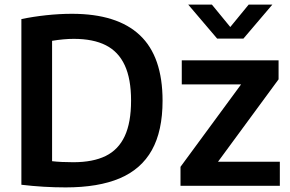

<svg xmlns="http://www.w3.org/2000/svg" viewBox="-20 -808 1263 835"><path d="M73 -4.5V-725Q123 -735.5 181 -741.8Q239 -748 293 -748Q489.5 -748 588.2 -655Q687 -562 687 -370Q687 -238.5 640.5 -155.2Q594 -72 500.8 -32.5Q407.5 7 265.5 7Q170 7 73 -4.5ZM550 -370.5Q550 -465 522.5 -524.2Q495 -583.5 440.2 -611.2Q385.5 -639 301 -639Q258.5 -639 206.5 -630.5V-107Q245 -102.5 298.5 -102.5Q384.5 -102.5 439.8 -129.8Q495 -157 522.5 -216Q550 -275 550 -370.5ZM928 -104.5H1197V0H765V-82.5L1028.5 -441H770.5V-545.5H1191.5V-463ZM1061.5 -788H1164.5L1038.5 -640H924.5L798.5 -788H901.5L981.5 -690.5Z"/></svg>

Font: Encode Sans SemiBold
Style: Regular
Weight: 600
Designer: Multiple Designers
Foundry: Impallari Type
Version: Version 2.000